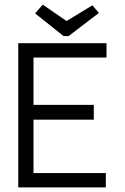

<svg xmlns="http://www.w3.org/2000/svg" viewBox="-20 -811 540 831"><path d="M59 -624H441V-562H125V-357H386V-293H125V-62H438V0H59ZM132 -753 165 -791 268 -720 380 -788 408 -755 277 -655H255Z"/></svg>

Font: Vazir Code FD
Style: Code-FD
Weight: 400
Foundry: DejaVu fonts team - Redesigned by Saber Rastikerdar
Version: Version 1.1.2